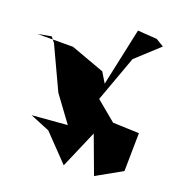

<svg xmlns="http://www.w3.org/2000/svg" viewBox="-153 -659 770 833"><g transform="rotate(15 232.0 -242.5)"><path d="M261 -361 111 -431 -53 -445 10 -451 27 -425 101 -222 177 -97 14 -98 101 -53 205 76 295 -91 344 87 466 32 484 -143 364 -158 279 -242 374 -446 487 -533 453 -558 365 -572 285 -312Z"/></g></svg>

Font: Asimov Silicon
Style: Regular
Weight: 400
Designer: Google
Version: Version 2.000980; 2014